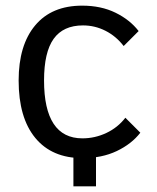

<svg xmlns="http://www.w3.org/2000/svg" viewBox="-20 -540 555 680"><path d="M477 -70Q446 -30 393.5 -5Q341 20 272 20Q164 20 105 -51.5Q46 -123 46 -255Q46 -380 104.5 -450Q163 -520 271 -520Q338 -520 389 -495Q440 -470 471 -430L418 -377Q391 -412 353.5 -431Q316 -450 274 -450Q204 -450 170 -402.5Q136 -355 136 -255Q136 -153 170 -101.5Q204 -50 272 -50Q316 -50 356.5 -69Q397 -88 424 -123ZM320 0V120H240V0Z"/></svg>

Font: Moderustic
Style: Regular
Weight: 400
Designer: Tural Alisoy
Foundry: TAFT Foundry
Version: Version 2.120